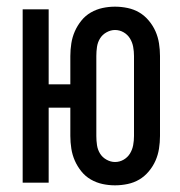

<svg xmlns="http://www.w3.org/2000/svg" viewBox="-20 -548 540 576"><path d="M325 8Q306 8 287.5 4Q269 0 252.5 -9.5Q236 -19 224 -34Q212 -49 204.5 -66Q197 -83 194 -102Q191 -121 191 -140V-225H126V0H48V-520H126V-295H191V-380Q191 -399 194 -418Q197 -437 204.5 -454Q212 -471 224 -486Q236 -501 252.5 -510.5Q269 -520 287.5 -524Q306 -528 325 -528Q344 -528 363 -524Q382 -520 398 -510.5Q414 -501 426.5 -486Q439 -471 446.5 -454Q454 -437 457 -418Q460 -399 460 -380V-140Q460 -121 457 -102Q454 -83 446.5 -66Q439 -49 426.5 -34Q414 -19 398 -9.5Q382 0 363 4Q344 8 325 8ZM325 -62Q339 -62 351 -69Q363 -76 370 -87.5Q377 -99 379.5 -112.5Q382 -126 382 -140V-380Q382 -394 379.5 -407.5Q377 -421 370 -432.5Q363 -444 351 -451Q339 -458 325 -458Q312 -458 299.5 -451Q287 -444 280 -432.5Q273 -421 271 -407.5Q269 -394 269 -380V-140Q269 -126 271 -112.5Q273 -99 280 -87.5Q287 -76 299.5 -69Q312 -62 325 -62Z"/></svg>

Font: Iosevka Algr
Style: Regular
Weight: 400
Monospace: yes
Designer: Belleve Invis
Foundry: Belleve Invis
Version: Version 26.0.2; ttfautohint (v1.8.3)